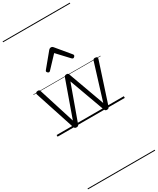

<svg xmlns="http://www.w3.org/2000/svg" viewBox="-416 -1251 1638 1992"><g transform="rotate(-30 402.5 -255.0)"><path d="M220 15Q206 15 200 9.5Q194 4 191 -4L34 -484Q29 -496 36 -505.5Q43 -515 60 -515Q71 -515 77 -510.5Q83 -506 85 -496L221 -66L374 -496Q378 -506 384.5 -510.5Q391 -515 403 -515Q414 -515 420 -510.5Q426 -506 429 -496L585 -66L718 -496Q721 -506 727 -510.5Q733 -515 744 -515Q762 -515 768.5 -506Q775 -497 769 -482L613 -4Q610 4 603.5 9.5Q597 15 584 15Q571 15 565.5 9.5Q560 4 557 -4L402 -430L248 -4Q246 4 239.5 9.5Q233 15 220 15ZM258 -623Q250 -623 242 -631Q234 -639 234 -647Q234 -649 235.5 -652Q237 -655 240 -659L377 -825Q383 -831 388.5 -834Q394 -837 403 -837Q412 -837 417.5 -834Q423 -831 428 -825L566 -659Q569 -655 570 -652Q571 -649 571 -647Q571 -639 563 -631Q555 -623 548 -623Q543 -623 539 -625.5Q535 -628 531 -632L403 -769L274 -632Q271 -628 267 -625.5Q263 -623 258 -623ZM0 621H805V631H0ZM0 -20H805V0H0ZM0 -505H805V-500H0ZM0 -1141H805V-1131H0Z"/></g></svg>

Font: Playwrite BR Guides
Style: Regular
Weight: 400
Designer: Veronika Burian, José Scaglione
Foundry: TypeTogether
Version: Version 1.003